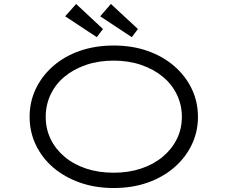

<svg xmlns="http://www.w3.org/2000/svg" viewBox="-20 -936 1145 966"><path d="M552 10Q459 10 381.5 -17.5Q304 -45 247.5 -93.5Q191 -142 160 -207.5Q129 -273 129 -348Q129 -424 160 -489Q191 -554 247.5 -603.5Q304 -653 381.5 -680Q459 -707 552 -707Q645 -707 722 -680Q799 -653 856 -604Q913 -555 944.5 -489.5Q976 -424 976 -348Q976 -273 944.5 -207.5Q913 -142 856 -93Q799 -44 722 -17Q645 10 552 10ZM552 -67Q627 -67 690 -88Q753 -109 799 -147.5Q845 -186 870 -237Q895 -288 895 -348Q895 -408 870 -460Q845 -512 799 -550Q753 -588 690 -609.5Q627 -631 552 -631Q476 -631 413 -609.5Q350 -588 304.5 -550Q259 -512 234.5 -460Q210 -408 210 -348Q210 -288 234.5 -237Q259 -186 304.5 -147.5Q350 -109 413 -88Q476 -67 552 -67ZM643 -749 484 -854 538 -916 674 -790ZM467 -749 308 -854 363 -916 498 -790Z"/></svg>

Font: Lexend Zetta Light
Style: Regular
Weight: 300
Designer: Bonnie Shaver-Troup, Thomas Jockin
Foundry: Lexend
Version: Version 1.007